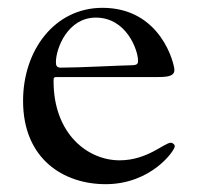

<svg xmlns="http://www.w3.org/2000/svg" viewBox="-20 -452 506 491"><path d="M39 -194C39 -45 143 19 250 19C367 19 427 -67 427 -78C427 -82 422 -87 417 -87C400 -87 357 -42 286 -42C203 -42 117 -111 117 -244C117 -254 117 -255 128 -255H158H385C413 -255 426 -259 426 -273C426 -288 392 -432 242 -432C120 -432 39 -324 39 -194ZM123 -293C123 -328 153 -407 225 -407C304 -407 333 -323 333 -297C333 -288 331 -285 312 -285C295 -285 182 -279 136 -279C125 -279 123 -284 123 -293Z"/></svg>

Font: OFL Sorts Mill Goudy
Style: Regular
Weight: 500
Version: Version 003.000